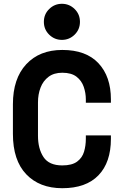

<svg xmlns="http://www.w3.org/2000/svg" viewBox="-20 -977 652 1011"><path d="M308 14Q188 14 118 -59.5Q48 -133 48 -272V-428Q48 -563 118 -638.5Q188 -714 308 -714Q433 -714 498.5 -644Q564 -574 564 -454V-436H432V-454Q432 -487 421 -519.5Q410 -552 383 -573Q356 -594 308 -594Q264 -594 235.5 -572.5Q207 -551 193.5 -515.5Q180 -480 180 -438V-262Q180 -194 209 -150Q238 -106 308 -106Q359 -106 386 -126Q413 -146 422.5 -178Q432 -210 432 -246V-264H564V-246Q564 -122 498.5 -54Q433 14 308 14ZM306 -767Q267 -767 239 -794.5Q211 -822 211 -862Q211 -902 239 -929.5Q267 -957 306 -957Q345 -957 373 -929.5Q401 -902 401 -862Q401 -822 373 -794.5Q345 -767 306 -767Z"/></svg>

Font: Space Mono
Style: Bold
Weight: 700
Monospace: yes
Designer: Colophon Foundry + Benjamin Critton
Foundry: Colophon Foundry & Benjamin Critton
Version: Version 1.003; ttfautohint (v1.8.4.7-5d5b)